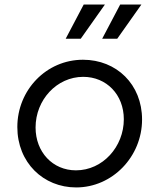

<svg xmlns="http://www.w3.org/2000/svg" viewBox="-20 -810 698 842"><path d="M334 -640 440 -790H347L268 -640ZM494 -640 600 -790H507L428 -640ZM314 12C473 12 603 -123 603 -286C603 -440 491 -548 344 -548C183 -548 56 -415 56 -253C56 -97 170 12 314 12ZM313 -63C211 -63 136 -143 136 -251C136 -372 229 -473 345 -473C447 -473 523 -395 523 -287C523 -167 431 -63 313 -63Z"/></svg>

Font: Plus Jakarta Sans
Style: Italic
Weight: 400
Italic angle: -8°
Designer: Gumpita Rahayu
Foundry: Tokotype
Version: Version 2.071;gftools[0.9.30]